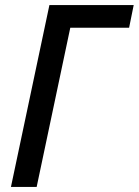

<svg xmlns="http://www.w3.org/2000/svg" viewBox="-20 -734 545 754"><path d="M23 0 174 -714H505L487 -625H256L124 0Z"/></svg>

Font: Noto Sans SemiCondensed Medium
Style: Italic
Weight: 500
Width: 4
Italic angle: -12°
Designer: Monotype Design Team
Foundry: Monotype Imaging Inc.
Version: Version 2.013; ttfautohint (v1.8.4.7-5d5b)